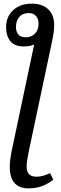

<svg xmlns="http://www.w3.org/2000/svg" viewBox="-20 -785 334 1045"><path d="M166 -543Q156.2 -537.6 140.1 -534.9Q124 -532.2 109.9 -532.2Q59.6 -532.2 36.4 -560.8Q13.2 -589.4 13.2 -638.2Q13.2 -693.4 51.3 -729.2Q89.4 -765.1 151.9 -765.1Q211.4 -765.1 243.2 -733.9Q274.9 -702.6 274.9 -648.9Q274.9 -627.9 271.7 -606Q268.6 -584 263.2 -559.1L137.2 36.1Q131.8 61 128.4 83.7Q125 106.4 125 122.1Q125 151.4 139.2 164.1Q153.3 176.8 178.2 176.8Q196.8 176.8 215.8 171.4Q234.9 166 252.9 157.2L270 193.8Q233.4 220.2 202.4 230.2Q171.4 240.2 133.8 240.2Q85.4 240.2 59.3 211.4Q33.2 182.6 33.2 123Q33.2 103.5 36.4 79.1Q39.6 54.7 43 39.1ZM189.9 -657.2Q189.9 -682.1 176 -698Q162.1 -713.9 137.2 -713.9Q103 -713.9 85 -692.6Q66.9 -671.4 66.9 -638.2Q66.9 -613.3 79.6 -597.7Q92.3 -582 120.1 -582Q150.9 -582 170.4 -602.1Q189.9 -622.1 189.9 -657.2Z"/></svg>

Font: Droid Serif
Style: Italic
Weight: 400
Italic angle: -12°
Designer: Monotype Design team
Foundry: Monotype Imaging Inc.
Version: Version 1.03